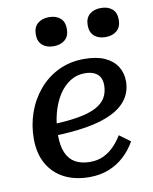

<svg xmlns="http://www.w3.org/2000/svg" viewBox="-87 -839 730 918"><g transform="rotate(-10 277.5 -380.5)"><path d="M274 13Q203 13 151 -14Q99 -41 70.5 -91.5Q42 -142 42 -213Q42 -279 63 -339Q84 -399 124 -446.5Q164 -494 220 -521Q276 -548 345 -548Q405 -548 444.5 -530Q484 -512 504 -480.5Q524 -449 524 -409Q524 -361 499 -324Q474 -287 423.5 -262Q373 -237 298.5 -224.5Q224 -212 125 -210L131 -266Q211 -268 266 -277.5Q321 -287 354.5 -304.5Q388 -322 403 -348Q418 -374 418 -408Q418 -431 409 -447Q400 -463 381.5 -471.5Q363 -480 336 -480Q296 -480 263.5 -459Q231 -438 207.5 -400.5Q184 -363 171.5 -314Q159 -265 159 -209Q159 -157 174 -123.5Q189 -90 218 -74Q247 -58 289 -58Q326 -58 355 -72Q384 -86 406.5 -109.5Q429 -133 445 -160L498 -121Q475 -80 442 -50Q409 -20 367 -3.5Q325 13 274 13ZM213 -633Q247 -633 268 -651Q289 -669 289 -704Q289 -739 268.5 -756.5Q248 -774 214 -774Q180 -774 159 -756Q138 -738 138 -703Q138 -669 158.5 -651Q179 -633 213 -633ZM465 -633Q499 -633 520 -651Q541 -669 541 -704Q541 -739 520.5 -756.5Q500 -774 466 -774Q432 -774 411 -756Q390 -738 390 -703Q390 -669 410.5 -651Q431 -633 465 -633Z"/></g></svg>

Font: Roboto Serif Medium
Style: Italic
Weight: 500
Italic angle: -10°
Designer: Greg Gazdowicz
Foundry: Commercial Type
Version: Version 1.008